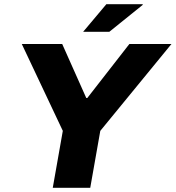

<svg xmlns="http://www.w3.org/2000/svg" viewBox="-20 -897 839 917"><path d="M377 -745H502L662 -874L661 -877H488ZM232 0H411L459 -272L799 -687H598L397 -429H392L277 -687H84L280 -272Z"/></svg>

Font: Archivo ExtraBold
Style: Italic
Weight: 800
Italic angle: -10°
Designer: Hector Gatti
Foundry: Omnibus-Type
Version: Version 2.001